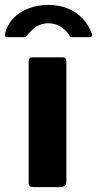

<svg xmlns="http://www.w3.org/2000/svg" viewBox="-62 -764 396 784"><path d="M209 -24Q209 -11 203 -5.5Q197 0 182 0H77Q64 0 59.5 -5Q55 -10 55 -21V-511Q55 -530 71 -530H194Q209 -530 209 -513ZM301 -612H236Q231 -612 227 -613.5Q223 -615 219 -623Q207 -642 184.5 -655.5Q162 -669 135 -669Q117 -669 101 -662.5Q85 -656 73 -645.5Q61 -635 52 -624Q47 -617 43.5 -614.5Q40 -612 32 -612H-33Q-39 -612 -41 -616.5Q-43 -621 -42 -625Q-32 -665 -6 -691Q20 -717 57 -730.5Q94 -744 135 -744Q178 -744 213.5 -730Q249 -716 274.5 -689.5Q300 -663 313 -627Q318 -612 301 -612Z"/></svg>

Font: Libre Franklin
Style: Bold
Weight: 700
Designer: Pablo Impallari, Rodrigo Fuenzalida, Nhung Nguyen
Foundry: Impallari Type
Version: Version 3.000